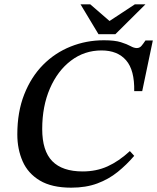

<svg xmlns="http://www.w3.org/2000/svg" viewBox="-20 -856 726 887"><path d="M309 11Q219 11 164 -22Q109 -55 84.5 -111Q60 -167 60 -235Q60 -339 92 -420Q124 -501 179 -556.5Q234 -612 306.5 -641Q379 -670 460 -670Q510 -670 538.5 -661Q567 -652 583 -643Q599 -634 612 -634Q625 -634 633.5 -644Q642 -654 652 -669H686L637 -435H600Q602 -532 562.5 -577.5Q523 -623 449 -623Q370 -623 308 -576Q246 -529 210.5 -447Q175 -365 175 -260Q175 -159 221.5 -111.5Q268 -64 362 -64Q425 -64 477 -87.5Q529 -111 580 -158L600 -136Q565 -95 523.5 -61.5Q482 -28 429.5 -8.5Q377 11 309 11ZM513 -698H435L352 -836H397L486 -759L603 -836H652Z"/></svg>

Font: STIX Two Text Medium
Style: Italic
Weight: 500
Italic angle: -12°
Designer: Ross Mills, John Hudson & Paul Hanslow, Tiro Typeworks Ltd; with prior portions MicroPress Inc. and Coen Hoffman, Elsevi
Foundry: Tiro Typeworks Ltd
Version: Version 2.13 b171